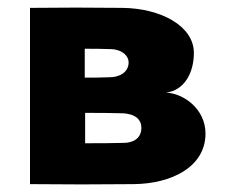

<svg xmlns="http://www.w3.org/2000/svg" viewBox="-20 -491 620 512"><path d="M206 -284V-361C236 -361 245 -361 276 -360C307 -359 323 -341 323 -325C323 -297 297 -285 272 -285C243 -284 234 -284 206 -284ZM60 0C158 1 238 1 337 0C436 -1 528 -45 528 -135C528 -200 470 -242 423 -244C471 -250 497 -296 497 -350C497 -421 410 -469 306 -470C217 -471 148 -471 60 -470ZM207 -109V-190C246 -190 266 -190 303 -189C323 -189 357 -183 357 -150C357 -120 332 -110 310 -110C271 -109 248 -109 207 -109Z"/></svg>

Font: Kreadon Extra Bold
Style: Regular
Weight: 800
Designer: kohakuno
Foundry: StudioGnu
Version: Version 1.000;Glyphs 3.1.2 (3151)